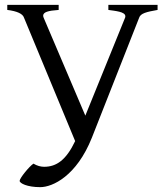

<svg xmlns="http://www.w3.org/2000/svg" viewBox="-20 -635 689 792"><path d="M146 137C197 137 296 91 359 -67L554 -562C560 -580 584 -586 630 -594V-615H427V-594C454 -590 497 -587 497 -568C497 -566 497 -564 496 -562L332 -158L160 -562C159 -565 158 -568 158 -570C158 -585 178 -591 222 -594V-615H10V-594C51 -589 74 -578 79 -562L290 -53C253 25 213 53 162 53C148 53 133 49 118 40C101 51 61 100 61 111C61 121 92 137 146 137Z"/></svg>

Font: Temporarium
Style: Regular
Weight: 400
Version: Version 1.1